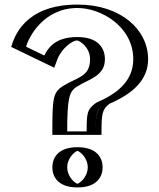

<svg xmlns="http://www.w3.org/2000/svg" viewBox="-20 -820 696 840"><path d="M434 -362C530 -403 603 -463 603 -561C603 -702 469 -800 319 -800C96 -800 53 -616 53 -611L200 -540C211 -583 246 -643 318 -643C363 -643 399 -609 399 -561C399 -490 342 -487 281 -448C237 -420 234 -382 234 -230H399C399.6 -322.6 397 -335 434 -362ZM234 -88C234 -40 273 0 319 0C365 0 404 -40 404 -88C404 -136 365 -176 319 -176C273 -176 234 -136 234 -88ZM384.1 -245H249C249.3 -388 254.5 -413.3 289.1 -435.4C343.4 -470.1 414 -478.4 414 -561C414 -617.2 371 -658 318 -658C245.6 -658 206.8 -604 190.9 -561.1L70.5 -619.2C83.1 -659 137.8 -785 319 -785C463.5 -785 588 -691.1 588 -561C588 -471.3 521.4 -415.6 426.5 -375.1C385.9 -345.4 384.4 -322.6 384.1 -245ZM249 -88C249 -48 281.8 -15 319 -15C356.2 -15 389 -48 389 -88C389 -128 356.2 -161 319 -161C281.8 -161 249 -128 249 -88ZM426.5 -375.1C521.4 -415.6 588 -471.3 588 -561C588 -691.1 463.5 -785 319 -785C137.8 -785 83.1 -659 70.5 -619.2L190.9 -561.1C206.8 -604 245.6 -658 318 -658C371 -658 414 -617.2 414 -561C414 -478.4 343.4 -470.1 289.1 -435.4C254.5 -413.3 249.3 -388 249 -245H384.1C384.4 -322.6 385.9 -345.4 426.5 -375.1ZM249 -88C249 -128 281.8 -161 319 -161C356.2 -161 389 -128 389 -88C389 -48 356.2 -15 319 -15C281.8 -15 249 -48 249 -88ZM434 -362C399.8 -336.8 399.4 -322.5 399.1 -244.9L399 -230H234L234 -245C234.3 -385.7 238.6 -421 281 -448C341.9 -486.9 399 -489.9 399 -561C399 -608.9 363 -643 318 -643C254.4 -643 219.8 -596 204.9 -555.9L199.2 -540.4L52.3 -611.3L56.2 -623.7C69.6 -666.3 128.9 -800 319 -800C469 -800 603 -702 603 -561C603 -463 530 -403 434 -362ZM234 -88C234 -136 273 -176 319 -176C365 -176 404 -136 404 -88C404 -40 365 0 319 0C273 0 234 -40 234 -88ZM359.1 -245H274C274.3 -386.2 281.5 -418.8 315.5 -440.4C368.6 -474.4 439 -486.3 439 -561C439 -605.6 413.6 -658 318 -658C219.5 -658 189.5 -608.1 173.7 -577.2L94.1 -615.6C104.4 -654.2 168.6 -785 319 -785C423.1 -785 563 -703.2 563 -561C563 -464.2 491 -409.1 400.7 -370.5C359.8 -340.7 359.4 -324.7 359.1 -245ZM274 -88C274 -124.1 301.4 -153.5 319 -160.2C337.2 -153.3 364 -123.9 364 -88C364 -51.9 336.6 -22.5 319 -15.8C300.8 -22.7 274 -52.1 274 -88ZM28.9 -614.8 217.4 -523.8 230.5 -559C248.2 -606.8 294.8 -642.9 317.9 -643C328.5 -641.8 374 -613.8 374 -561C374 -482 316.7 -482.7 254.6 -443C211.3 -415.4 209.3 -387.1 209 -245L209 -230H424L424.1 -245C424.4 -321.5 426.7 -342.1 459.9 -366.6C560.8 -410.2 628 -469.9 628 -561C628 -689.9 509.4 -800 319 -800C84.3 -800 41.4 -654.6 28.9 -614.8ZM209 -88C209 -51.7 229.3 0 319 0C408.8 0 429 -51.8 429 -88C429 -124.3 408.7 -176 319 -176C229.2 -176 209 -124.2 209 -88Z"/></svg>

Font: Hussar Outliner
Style: Regular
Weight: 700
Foundry: Cannot Into Space Fonts
Version: Version 0.92